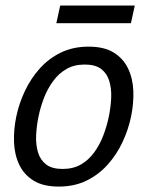

<svg xmlns="http://www.w3.org/2000/svg" viewBox="-20 -680 543 708"><path d="M40 -250Q50 -298 71.6 -344Q93.2 -390 126.2 -427Q159.3 -464 204.2 -486Q249.2 -508 306.7 -508Q364.2 -508 399.6 -486Q435 -464 452.5 -427Q470 -390 471.7 -344Q473.3 -298 463.3 -250Q453.3 -202 431.8 -156Q410.2 -110 377.1 -73Q344 -36 299.1 -14Q254.2 8 196.7 8Q139.2 8 103.8 -14Q68.3 -36 50.8 -73Q33.3 -110 31.7 -156Q30 -202 40 -250ZM122 -250Q114.7 -214.7 113.2 -180.2Q111.8 -145.8 120.3 -117.8Q128.8 -89.7 150.4 -73.3Q172 -57 210.8 -57Q249.7 -57 278.2 -73.3Q306.7 -89.7 327.2 -117.8Q347.7 -145.8 360.8 -180.2Q374 -214.7 381.3 -250Q388.5 -285.3 390 -319.2Q391.5 -353.2 383 -381.2Q374.5 -409.3 352.9 -425.7Q331.3 -442 292.5 -442Q253.7 -442 225.2 -425.7Q196.7 -409.3 176.1 -381.2Q155.5 -353.2 142.3 -319.2Q129.2 -285.3 122 -250ZM202 -659.5H477L462.8 -594.5H187.8Z"/></svg>

Font: Epunda Sans Light
Style: Italic
Weight: 300
Italic angle: -12.0243°
Designer: Simon Atzbach
Foundry: typofactur
Version: Version 2.204